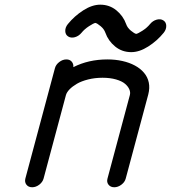

<svg xmlns="http://www.w3.org/2000/svg" viewBox="-20 -789 721 809"><path d="M509.8 -36.9Q505.9 -21.7 491.6 -10.9Q477.3 0 461.4 0Q445.8 0 437.3 -10.7Q428.7 -21.5 432.9 -36.6L527.1 -388.2Q530.3 -399.9 525 -412.4Q519.8 -424.8 506.8 -435.9Q493.9 -447 469.1 -454.2Q444.3 -461.4 412.1 -461.4Q379.9 -461.4 351.3 -454.2Q322.8 -447 303.8 -435.9Q284.9 -424.8 272.9 -412.4Q261 -399.9 257.8 -388.2L163.6 -36.6Q159.4 -21.5 145.3 -10.7Q131.1 0 115.5 0Q99.6 0 91.3 -10.9Q83 -21.7 86.9 -36.9L211.4 -501.5Q215.3 -516.6 229.6 -527.6Q243.9 -538.6 259.8 -538.6Q274.2 -538.6 282.2 -529.2Q290.3 -519.8 289.1 -506.1Q352.8 -538.6 432.9 -538.6Q466.1 -538.6 495.6 -532Q525.1 -525.4 548.3 -512.9Q571.5 -500.5 586.8 -482.4Q602.1 -464.4 606.9 -441.4Q611.8 -418.5 604.7 -390.9ZM323.5 -650.9Q312 -637 295.7 -632.3Q279.3 -627.7 267.3 -635.3Q255.4 -642.8 255 -658.2Q254.6 -673.6 265.9 -687.5Q293.5 -721.4 330.8 -745.4Q368.2 -769.3 402.3 -769.3Q441.4 -769.3 470.5 -745.4Q499.5 -721.4 511.5 -687.5Q516.8 -671.9 531.6 -659.7Q546.4 -647.5 554 -646.2Q561.8 -647.7 580.7 -659.9Q599.6 -672.1 612.1 -687.5Q623.5 -701.4 639.9 -706.1Q656.2 -710.7 668.2 -703.1Q680.2 -695.6 680.5 -680.2Q680.9 -664.8 669.7 -650.9Q642.1 -616.9 604.7 -593.1Q567.4 -569.3 533.2 -569.3Q494.1 -569.3 465.1 -593.1Q436 -616.9 424.1 -650.9Q418.7 -666.5 403.9 -678.8Q389.2 -691.2 381.6 -692.4Q373.8 -690.9 354.9 -678.6Q335.9 -666.3 323.5 -650.9Z"/></svg>

Font: Tecnico
Style: GruesoInclinado
Weight: 700
Italic angle: -15°
Version: Version 1.3